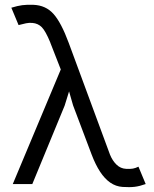

<svg xmlns="http://www.w3.org/2000/svg" viewBox="-20 -763 640 796"><path d="M360 -122 283 -326 250 -441H284L248 -325L114 0H33L232 -475L189 -585L188 -588Q169 -634 153.5 -650Q138 -666 114 -668Q100 -669 88 -666.5Q76 -664 57 -659L27 -731Q53 -739 72 -741.5Q91 -744 119 -743Q170 -741 202 -705Q234 -669 265 -585L436 -122Q446 -97 463 -80.5Q480 -64 503 -63Q520 -62 531 -64Q542 -66 554 -72L584 0Q559 9 538.5 11.5Q518 14 488 12Q460 10 437 -6Q414 -22 395 -51Q376 -80 360 -122Z"/></svg>

Font: Kreadon
Style: Regular
Weight: 400
Designer: kohakuno
Foundry: StudioGnu
Version: Version 1.000;Glyphs 3.1.2 (3151)